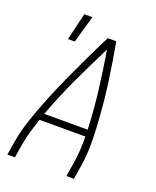

<svg xmlns="http://www.w3.org/2000/svg" viewBox="-149 -896 798 982"><g transform="rotate(20 250.0 -404.5)"><path d="M13 0 25 -74Q34 -130 52.5 -186.5Q71 -243 92.5 -298.5Q114 -354 138 -409Q162 -464 187.5 -518.5Q213 -573 238.5 -627Q264 -681 292 -735H338Q348 -681 356.5 -627Q365 -573 372.5 -518.5Q380 -464 385 -409Q390 -354 393.5 -298.5Q397 -243 396.5 -186.5Q396 -130 387 -74L375 0H334L346 -74Q352 -111 354.5 -148.5Q357 -186 356 -223H106Q94 -186 83 -148.5Q72 -111 66 -74L54 0ZM119 -260H355Q351 -367 338 -471.5Q325 -576 308 -679Q256 -576 207 -471.5Q158 -367 119 -260ZM102 -661 137 -809H181L139 -661Z"/></g></svg>

Font: Iosevka Curly Extralight
Style: Italic
Weight: 200
Italic angle: -9°
Monospace: yes
Designer: Belleve Invis
Foundry: Belleve Invis
Version: Version 22.1.2; ttfautohint (v1.8.4)